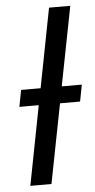

<svg xmlns="http://www.w3.org/2000/svg" viewBox="-53 -758 393 791"><g transform="rotate(-5 144.0 -362.5)"><path d="M40 0 103.5 -328.1H23.4L36.6 -397H117.2L180.7 -724.6H268.6L204.6 -397H287.6L274.4 -328.1H191.4L127.4 0Z"/></g></svg>

Font: Liberation Sans
Style: Italic
Weight: 400
Italic angle: -12°
Designer: Steve Matteson
Foundry: Ascender Corporation
Version: Version 2.1.5